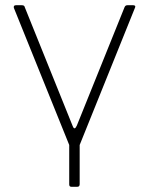

<svg xmlns="http://www.w3.org/2000/svg" viewBox="-20 -550 570 735"><path d="M253 165Q245 165 245 156V5L33 -520Q32 -525 34 -527.5Q36 -530 41 -530H63Q68 -530 71 -528.5Q74 -527 75 -522L258 -68Q265 -49 274 -69L457 -523Q459 -527 461.5 -528.5Q464 -530 468 -530H490Q495 -530 497 -527.5Q499 -525 497 -521L285 5V155Q285 165 276 165Z"/></svg>

Font: Libre Franklin Thin
Style: Regular
Weight: 100
Designer: Pablo Impallari, Rodrigo Fuenzalida, Nhung Nguyen
Foundry: Impallari Type
Version: Version 3.000